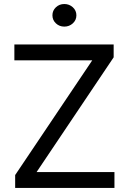

<svg xmlns="http://www.w3.org/2000/svg" viewBox="-20 -926 635 946"><path d="M54.7 -63.5 434.6 -628.9H50.8V-707H540V-643.6L160.2 -78.1H543.9V0H54.7ZM238.3 -850.6Q238.3 -874 255.4 -890.1Q272.5 -906.2 296.9 -906.2Q321.3 -906.2 338.9 -890.1Q356.4 -874 356.4 -850.6Q356.4 -827.1 338.9 -811Q321.3 -794.9 296.9 -794.9Q272.5 -794.9 255.4 -811Q238.3 -827.1 238.3 -850.6Z"/></svg>

Font: Pretendard GOV
Style: Regular
Weight: 400
Designer: Base glyphs from Inter by Rasmus Andersson; Hangeul glyphs from Noto Sans CJK(Source Han Sans) by Jang Soo-young and Kan
Foundry: Kil Hyung-jin
Version: Version 1.309